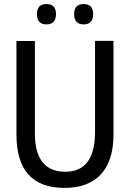

<svg xmlns="http://www.w3.org/2000/svg" viewBox="-20 -916 640 946"><path d="M539.1 -714.8V-252Q539.1 -125 477.5 -57.6Q416 9.8 296.9 9.8Q61 9.8 61 -253.9V-713.9H151.9V-258.8Q151.9 -69.8 301.8 -69.8Q445.8 -69.8 448.2 -259.8V-714.8ZM209 -896Q255.9 -896 255.9 -846.2Q255.9 -795.9 209 -795.9Q162.1 -795.9 162.1 -846.2Q162.1 -896 209 -896ZM392.1 -896Q439 -896 439 -846.2Q439 -795.9 392.1 -795.9Q345.2 -795.9 345.2 -846.2Q345.2 -896 392.1 -896Z"/></svg>

Font: Apple Sans Adjectives
Style: Regular
Weight: 400
Monospace: yes
Foundry: Apple Sans Adjectives
Version: Version 0.01